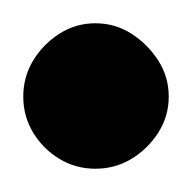

<svg xmlns="http://www.w3.org/2000/svg" viewBox="-32 -423 165 165"><path d="M-12 -340Q-12 -323 -3.5 -309Q5 -295 19 -286.5Q33 -278 50 -278Q67 -278 81 -286.5Q95 -295 104 -309Q113 -323 113 -340Q113 -357 104 -371Q95 -385 81 -394Q67 -403 50 -403Q33 -403 19 -394Q5 -385 -3.5 -371Q-12 -357 -12 -340Z"/></svg>

Font: Linefont Medium
Style: Regular
Weight: 500
Monospace: yes
Version: Version 3.002;gftools[0.9.33]